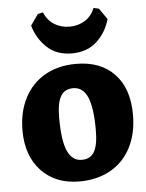

<svg xmlns="http://www.w3.org/2000/svg" viewBox="-52 -746 610 801"><g transform="rotate(-5 253.0 -346.0)"><path d="M30 -220Q30 -298 60.5 -356.5Q91 -415 146.5 -446.5Q202 -478 276 -478Q379 -478 437 -417Q495 -356 495 -246Q495 -168 465 -109.5Q435 -51 379 -19.5Q323 12 249 12Q149 12 89.5 -51Q30 -114 30 -220ZM335 -196Q335 -291 315.5 -334.5Q296 -378 256 -378Q220 -378 203.5 -350Q187 -322 187 -261Q187 -164 206.5 -120.5Q226 -77 266 -77Q302 -77 318.5 -105Q335 -133 335 -196ZM104 -653 136 -699 158 -704Q172 -670 200 -652.5Q228 -635 264 -635Q300 -635 328 -652.5Q356 -670 370 -704L392 -699L424 -653Q409 -598 368.5 -560.5Q328 -523 264 -523Q200 -523 160 -560.5Q120 -598 104 -653Z"/></g></svg>

Font: Alegreya ExtraBold
Style: Regular
Weight: 800
Designer: Juan Pablo del Peral
Foundry: Huerta Tipografica
Version: Version 2.007; ttfautohint (v1.6)